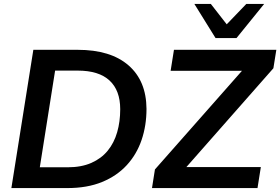

<svg xmlns="http://www.w3.org/2000/svg" viewBox="-20 -959 1429 979"><path d="M38 0 150 -705H376Q544 -705 635 -626Q726 -547 727 -404Q727 -319 702 -245.5Q677 -172 626.5 -117Q576 -62 500.5 -31Q425 0 323 0ZM183 -106H325Q395 -106 446 -128.5Q497 -151 529.5 -191Q562 -231 577.5 -285Q593 -339 593 -402Q593 -498 538.5 -548.5Q484 -599 376 -599H261ZM755 0 770 -95 1250 -639 1252 -598H850L867 -705H1389L1374 -611L895 -67L892 -107H1310L1293 0ZM1079 -765 971 -939H1055L1136 -835L1236 -939H1327L1186 -765Z"/></svg>

Font: Nunito Sans 12pt ExtraLight 12pt
Style: Bold Italic
Weight: 700
Italic angle: -9°
Version: Version 3.101;gftools[0.9.27]